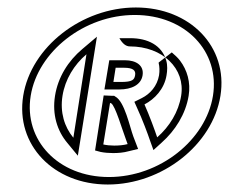

<svg xmlns="http://www.w3.org/2000/svg" viewBox="-20 -482 612 513"><path d="M42 -226C21 -95 123 11 268 11C413 11 548 -95 569 -226C590 -357 488 -462 343 -462C199 -462 63 -357 42 -226ZM147 -226C154 -270 178 -309 211 -337L176 -114C152 -143 140 -182 147 -226ZM299 -380C307 -366 316 -358 327 -358C414 -358 476 -299 464 -226C457 -183 433 -144 400 -115C394 -133 379 -174 366 -203C393 -217 419 -244 425 -281C427 -293 428 -307 424 -321C412 -361 375 -380 328 -380ZM256 -96 274 -207C275 -207 276 -206 277 -206C288 -200 307 -134 317 -108L321 -97C310 -94 297 -93 285 -93C275 -93 265 -94 256 -96ZM283 -263 289 -301H311C337 -301 343 -293 341 -281C339 -269 334 -263 303 -263ZM62 -226C81 -344 205 -442 340 -442C476 -442 568 -344 549 -226C530 -108 407 -9 271 -9C135 -9 43 -108 62 -226ZM127 -226C119 -176 133 -132 160 -100L188 -66L239 -384L200 -351C162 -319 135 -276 127 -226ZM404 -315V-313C405 -309 406 -303 406 -298C406 -292 406 -287 405 -281C400 -252 381 -231 359 -220L339 -210L347 -192C360 -164 375 -124 381 -106L390 -81L412 -101C448 -133 476 -177 484 -226C490 -262 480 -295 461 -320C455 -328 447 -335 439 -342ZM280 -226 257 -227 234 -80 249 -76C259 -74 271 -73 282 -73C295 -73 310 -74 324 -78L349 -84L336 -118C327 -142 313 -211 288 -224L285 -226ZM259 -243H299C331 -243 357 -255 361 -281C365 -307 344 -321 314 -321H272Z"/></svg>

Font: Charger Pro
Style: OlObl
Weight: 900
Designer: Jasper
Foundry: Cannot Into Space Fonts
Version: Version 1.09